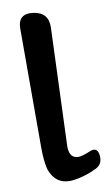

<svg xmlns="http://www.w3.org/2000/svg" viewBox="-90 -837 521 898"><g transform="rotate(-10 170.0 -387.5)"><path d="M166 15Q100 15 74 -53Q73 -56 71 -64Q62 -103 62 -162V-726Q62 -799 135 -789Q207 -779 204 -706L183 -146Q183 -89 226 -89Q244 -89 282 -105Q319 -121 325 -82Q328 -62 321.5 -46Q315 -30 297 -21Q272 -8 249 -1Q206 13 172 15Z"/></g></svg>

Font: MaokenZhuyuanTi
Style: Regular
Weight: 400
Designer: Fontworks Inc & LongZhuTi team: ZERO子、时光羊、荆南、频凡、刘鹏、Little White Dog、帆影Magmeta、奈白不弍、白日月球、ChaoTawei、雨三（排名不分先后）
Version: Version 1.000; 20230222